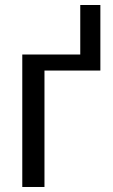

<svg xmlns="http://www.w3.org/2000/svg" viewBox="-20 -745 451 765"><path d="M157.2 -463.9V0H68.8V-527.8H299.8V-725.1H379.9V-463.9Z"/></svg>

Font: Libra Sans Modern
Style: Regular
Weight: 400
Foundry: Stefan Peev, Context Ltd
Version: Version 1.000